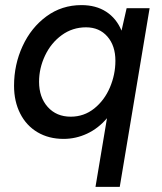

<svg xmlns="http://www.w3.org/2000/svg" viewBox="-20 -532 635 752"><path d="M399 -69Q365 -29 321 -8.5Q277 12 229 12Q171 12 127 -14Q83 -40 59 -87.5Q35 -135 35 -196Q35 -279 68.5 -351.5Q102 -424 162 -468Q222 -512 299 -512Q356 -512 396 -486Q436 -460 456 -412L476 -500H566L449 200H354ZM257 -75Q309 -75 349 -107Q389 -139 410.5 -189.5Q432 -240 432 -294Q432 -353 400.5 -389Q369 -425 317 -425Q264 -425 222 -394.5Q180 -364 156.5 -314.5Q133 -265 133 -212Q133 -151 167 -113Q201 -75 257 -75Z"/></svg>

Font: Oak Sans Medium
Style: Italic
Weight: 500
Italic angle: -9.49998°
Foundry: Erik Kennedy, Walven
Version: Version 1.000